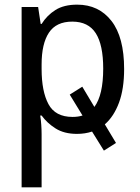

<svg xmlns="http://www.w3.org/2000/svg" viewBox="-20 -566 603 826"><path d="M73 240V-536H144L155 -463H159Q182 -500 218.5 -523Q255 -546 312 -546Q405 -546 459.5 -476Q514 -406 514 -269Q514 -184 492 -124.5Q470 -65 431 -31L479 49L427 82L376 0Q346 10 311 10Q256 10 219 -13.5Q182 -37 159 -69H153Q156 -51 157.5 -29.5Q159 -8 159 11V240ZM292 -63Q316 -63 335 -69L280 -159L334 -193L386 -106Q424 -157 424 -271Q424 -373 392 -423Q360 -473 291 -473Q222 -473 190.5 -425.5Q159 -378 159 -289V-269Q159 -173 188.5 -118Q218 -63 292 -63Z"/></svg>

Font: Noto Sans Mono SemiCondensed
Style: Regular
Weight: 400
Width: 4
Designer: Monotype Design Team
Foundry: Monotype Imaging Inc.
Version: Version 2.014